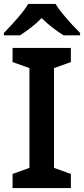

<svg xmlns="http://www.w3.org/2000/svg" viewBox="-29 -958 428 978"><path d="M332 0H35V-72L121 -103V-611L35 -642V-714H332V-642L246 -611V-103L332 -72ZM254 -938Q267 -916 289.5 -888.5Q312 -861 336 -835Q360 -809 379 -790V-778H295Q269 -794 239.5 -816.5Q210 -839 183 -866Q157 -839 128 -817Q99 -795 73 -778H-9V-790Q10 -810 33.5 -835.5Q57 -861 79.5 -888.5Q102 -916 115 -938Z"/></svg>

Font: Noto Sans New Tai Lue SemiBold
Style: Regular
Weight: 600
Version: Version 2.003